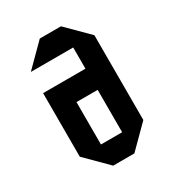

<svg xmlns="http://www.w3.org/2000/svg" viewBox="-130 -577 593 654"><g transform="rotate(-30 166.5 -250.0)"><path d="M208.3 -250H125V-83.3H208.3ZM125 -500H208.3L291.7 -416.7V-83.3L208.3 0H125L41.7 -83.3V-333.3H208.3V-416.7H41.7Z"/></g></svg>

Font: Yulong
Style: Regular
Weight: 400
Designer: GGBotNet
Foundry: f0n7.com
Version: 1.00